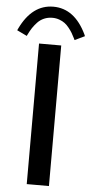

<svg xmlns="http://www.w3.org/2000/svg" viewBox="-110 -1040 510 1077"><g transform="rotate(5 145.5 -502.0)"><path d="M83.5 -791.5H208.5V0H83.5ZM332.5 -864.7 336.4 -855 280.3 -828.1 275.9 -837.4Q267.6 -854 260.3 -866.5Q252.9 -878.9 241 -894Q229 -909.2 216.1 -918.9Q203.1 -928.7 184.8 -935.3Q166.5 -941.9 146 -941.9Q120.6 -941.9 99.1 -932.6Q77.6 -923.3 62 -906.5Q46.4 -889.6 36.1 -874Q25.9 -858.4 15.6 -837.4L11.2 -828.1L-44.9 -855L-40.5 -864.7Q26.4 -1004.4 146 -1004.4Q265.6 -1004.4 332.5 -864.7Z"/></g></svg>

Font: Resagnicto
Style: Bold
Weight: 700
Version: Version 0.9991